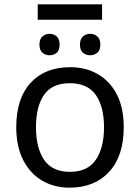

<svg xmlns="http://www.w3.org/2000/svg" viewBox="-20 -856 645 886"><path d="M551 -269Q551 -136 483.5 -63Q416 10 301 10Q230 10 174.5 -22.5Q119 -55 87 -117.5Q55 -180 55 -269Q55 -402 121.5 -474Q188 -546 304 -546Q376 -546 432 -513.5Q488 -481 519.5 -419.5Q551 -358 551 -269ZM146 -269Q146 -174 183.5 -118.5Q221 -63 303 -63Q384 -63 422 -118.5Q460 -174 460 -269Q460 -364 422 -418Q384 -472 302 -472Q220 -472 183 -418Q146 -364 146 -269ZM451 -836V-765H154V-836ZM209 -700Q228 -700 241.5 -688Q255 -676 255 -650Q255 -624 241.5 -612.5Q228 -601 209 -601Q190 -601 176 -612.5Q162 -624 162 -650Q162 -676 176 -688Q190 -700 209 -700ZM396 -700Q415 -700 429 -688Q443 -676 443 -650Q443 -624 429 -612.5Q415 -601 396 -601Q377 -601 363 -612.5Q349 -624 349 -650Q349 -676 363 -688Q377 -700 396 -700Z"/></svg>

Font: Noto Sans
Style: Regular
Weight: 400
Designer: Monotype Design Team
Foundry: Monotype Imaging Inc.
Version: Version 1.902